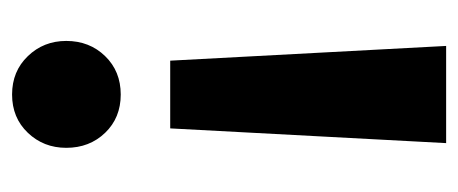

<svg xmlns="http://www.w3.org/2000/svg" viewBox="-246 -520 777 326"><g transform="rotate(90 143.0 -357.5)"><path d="M83.5 -257.5 58.5 -726H223.5L198.5 -257.5ZM141 11Q101.5 11 75.8 -15.8Q50 -42.5 50 -81Q50 -120.5 75.8 -147Q101.5 -173.5 141 -173.5Q180.5 -173.5 206 -147Q231.5 -120.5 231.5 -81Q231.5 -42.5 206 -15.8Q180.5 11 141 11Z"/></g></svg>

Font: Outfit Thin
Style: Regular
Weight: 100
Designer: Rodrigo Fuenzalida
Foundry: fragTYPE
Version: Version 1.100;gftools[0.9.27]